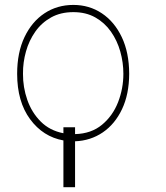

<svg xmlns="http://www.w3.org/2000/svg" viewBox="-20 -573 688 796"><path d="M291.2 12.8V203.1H242.9V9.2Q158.4 -6 104.8 -78.8Q51.1 -151.6 51.1 -267Q51.1 -355.1 81.5 -419Q111.9 -483 164.4 -517.8Q217 -552.6 284.1 -552.6Q350.1 -552.6 402.3 -517.8Q454.5 -483 484.9 -419Q515.3 -355.1 515.6 -267Q515.3 -182.5 486 -120.6Q456.7 -58.6 406.1 -24.1Q355.5 10.3 291.2 12.8ZM291.2 -45.5V-17Q358.3 -18.8 402.9 -55.8Q447.4 -92.7 469.5 -149.3Q491.5 -206 491.5 -267Q491.5 -313.9 478.7 -359.4Q465.9 -404.8 440 -441.8Q414.1 -478.7 375.2 -500.7Q336.3 -522.7 284.1 -522.7Q231.2 -522.7 191.8 -500.7Q152.3 -478.7 126.4 -441.9Q100.5 -405.2 87.7 -359.7Q74.9 -314.3 75.3 -267Q74.9 -211.3 93.2 -158.9Q111.5 -106.5 148.8 -69.1Q186.1 -31.6 242.9 -20.6V-45.5Z"/></svg>

Font: Inter Thin BETA
Style: Regular
Weight: 100
Designer: Rasmus Andersson
Foundry: rsms
Version: Version 3.011;git-f93a4a705